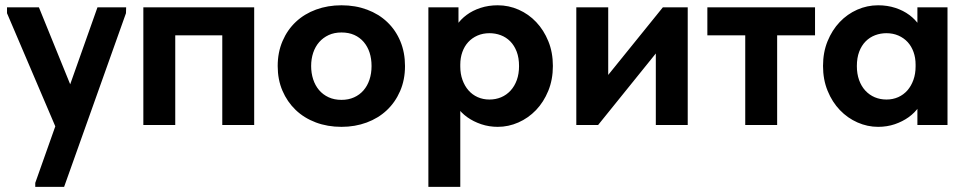

<svg xmlns="http://www.w3.org/2000/svg" viewBox="-20 -485 3756 745"><path d="M116.8 240H228.8L468.8 -433.8L469.5 -456.5H358.2L116.8 224.7ZM205.8 31.5 271.8 -110 131 -456.5H7.2V-433.8Z M536.2 0H660V-348H842.5V0H966.3V-456.5H536.2Z M1305 7.2Q1357.5 7.2 1402.6 -9.5Q1447.8 -26.2 1480.8 -57.2Q1513.8 -88.2 1532.6 -131.8Q1551.5 -175.3 1551.5 -228.8Q1551.5 -281.5 1533.4 -324.9Q1515.3 -368.3 1482.6 -399.4Q1450 -430.5 1404.5 -447.5Q1359 -464.5 1305 -464.5Q1251.8 -464.5 1206.5 -447.9Q1161.2 -431.3 1128.2 -400.4Q1095.2 -369.5 1076.4 -325.8Q1057.5 -282 1057.5 -228.8Q1057.5 -176 1076 -132.9Q1094.5 -89.8 1127.2 -58.4Q1160 -27 1205.5 -9.9Q1251 7.2 1305 7.2ZM1305 -97.5Q1277 -97.5 1255 -107.6Q1233 -117.8 1217.9 -135.6Q1202.8 -153.5 1195 -177.6Q1187.3 -201.8 1187.3 -228.8Q1187.3 -256.5 1195.3 -280.4Q1203.3 -304.2 1218.5 -321.6Q1233.8 -339 1255.4 -349Q1277 -359 1305 -359Q1333 -359 1354.6 -349.4Q1376.2 -339.7 1391.4 -322Q1406.5 -304.2 1414.1 -280.7Q1421.7 -257.2 1421.7 -228.8Q1421.7 -200.3 1413.7 -176.1Q1405.7 -152 1390.6 -134.5Q1375.5 -117 1353.9 -107.3Q1332.3 -97.5 1305 -97.5Z M1766 240V-111V-125.5V-325.5L1759 -332.5V-456.5H1642.2V-332.5V-325.5V240ZM1911.5 7.2Q1952.8 7.2 1991.4 -9.8Q2030 -26.8 2059.8 -57.8Q2089.5 -88.8 2107.4 -132.4Q2125.3 -176 2125.3 -229Q2125.3 -282 2107.6 -325.1Q2090 -368.3 2060.6 -399.3Q2031.3 -430.3 1992.6 -447.4Q1954 -464.5 1911.5 -464.5Q1875.5 -464.5 1844.6 -454.4Q1813.8 -444.3 1790.5 -427Q1767.3 -409.8 1752.8 -387.9Q1738.3 -366 1736 -342V-234.5H1766Q1766 -260.8 1774 -283.1Q1782 -305.5 1796.8 -321.6Q1811.5 -337.7 1832.6 -347Q1853.8 -356.2 1879.3 -356.2Q1902.2 -356.2 1923.1 -348.4Q1944 -340.5 1959.9 -324.5Q1975.7 -308.5 1984.9 -284.5Q1994 -260.5 1994 -228.5Q1994 -198.5 1985.4 -174.5Q1976.7 -150.5 1961.1 -133.5Q1945.5 -116.5 1924.5 -107.6Q1903.5 -98.8 1879 -98.8Q1854.3 -98.8 1833.4 -108.1Q1812.5 -117.5 1797.8 -134.4Q1783 -151.3 1774.5 -174.9Q1766 -198.5 1766 -226.8H1731V-120.8Q1736.8 -94.3 1752.9 -70.9Q1769 -47.5 1792.9 -30.4Q1816.8 -13.3 1847.3 -3Q1877.8 7.2 1911.5 7.2Z M2216.2 0H2300.8L2591 -359.7L2524.7 -352.5V0H2648.5V-456.5H2552L2253.7 -87.5L2340 -94.8V-456.5H2216.2Z M2871.7 0H2995.5V-348H3142.5V-456.5H2724.7V-348H2871.7Z M3539.7 0H3656.5V-325.5V-332.5V-456.5H3539.7V-332.5L3532.7 -325.5V-126L3539.7 -111ZM3387.2 7.2Q3421.7 7.2 3451.9 -3Q3482 -13.3 3505.9 -30.4Q3529.7 -47.5 3545.9 -70.9Q3562 -94.3 3567.8 -120.8V-226.8H3532.7Q3532.7 -198.5 3524.2 -174.9Q3515.7 -151.3 3501 -134.4Q3486.2 -117.5 3465.4 -108.1Q3444.5 -98.8 3419.8 -98.8Q3395.3 -98.8 3374.3 -107.6Q3353.3 -116.5 3337.6 -133.5Q3322 -150.5 3313.4 -174.5Q3304.8 -198.5 3304.8 -228.5Q3304.8 -260.5 3313.9 -284.5Q3323 -308.5 3338.9 -324.5Q3354.8 -340.5 3375.8 -348.4Q3396.8 -356.2 3419.5 -356.2Q3445 -356.2 3466.1 -347Q3487.2 -337.7 3502 -321.6Q3516.7 -305.5 3524.7 -283.1Q3532.7 -260.8 3532.7 -234.5H3562.8V-342Q3560.5 -366 3546 -387.9Q3531.5 -409.8 3508.2 -427Q3485 -444.3 3454.1 -454.4Q3423.2 -464.5 3387.2 -464.5Q3344.7 -464.5 3306.1 -447.4Q3267.5 -430.3 3238.1 -399.3Q3208.7 -368.3 3191.1 -325.1Q3173.5 -282 3173.5 -229Q3173.5 -176 3191.4 -132.4Q3209.2 -88.8 3239 -57.8Q3268.7 -26.8 3307.4 -9.8Q3346 7.2 3387.2 7.2Z"/></svg>

Font: Tilda Sans VF
Style: Regular
Weight: 400
Designer: ParaType Ltd
Foundry: ParaType Ltd
Version: Version 1.010